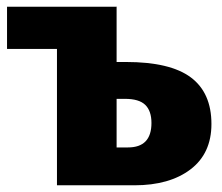

<svg xmlns="http://www.w3.org/2000/svg" viewBox="-20 -553 662 573"><path d="M356 -368Q488 -368 549.5 -322Q611 -276 611 -183Q611 -95 548.5 -47.5Q486 0 381 0H150V-407H1V-533H329L328 -532V-368ZM362 -113Q432 -113 432 -186Q432 -222 413.5 -240Q395 -258 353 -258H328V-113Z"/></svg>

Font: FiraGO ExtraBold
Style: Regular
Weight: 800
Designer: bBox Type
Foundry: bBox Type GmbH
Version: Version 1.001;PS 001.001;hotconv 1.0.88;makeotf.lib2.5.64775